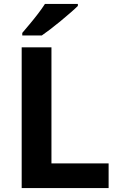

<svg xmlns="http://www.w3.org/2000/svg" viewBox="-20 -954 605 974"><path d="M90 0V-714H241V-125H531V0ZM375 -924Q361 -910 338 -890Q315 -870 288.5 -848Q262 -826 236.5 -806.5Q211 -787 192 -774H93V-787Q109 -806 130.5 -831.5Q152 -857 173 -884.5Q194 -912 208 -934H375Z"/></svg>

Font: Noto Sans Armenian
Style: Bold
Weight: 700
Version: Version 2.007